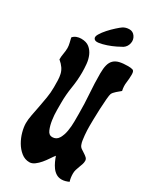

<svg xmlns="http://www.w3.org/2000/svg" viewBox="-220 -954 854 1025"><g transform="rotate(30 207.0 -441.0)"><path d="M10 -689Q19 -700 32.5 -705Q46 -710 60 -710Q92 -710 110.5 -695Q129 -680 139 -657Q149 -634 151.5 -607Q154 -580 154 -556Q154 -508 146 -459Q138 -410 138 -361Q138 -346 138 -315.5Q138 -285 142.5 -254.5Q147 -224 157 -200.5Q167 -177 187 -177Q213 -177 226 -198.5Q239 -220 244 -249.5Q249 -279 249 -309.5Q249 -340 249 -357Q249 -418 244.5 -478.5Q240 -539 240 -600Q240 -631 245.5 -652Q251 -673 264 -685.5Q277 -698 298 -703Q319 -708 350 -708Q368 -708 378.5 -704.5Q389 -701 389 -679Q389 -653 385.5 -628.5Q382 -604 388 -577Q378 -569 363 -556Q348 -543 343 -532Q340 -525 337.5 -496.5Q335 -468 333.5 -434Q332 -400 331.5 -369.5Q331 -339 331 -328Q331 -317 331.5 -302.5Q332 -288 333.5 -273Q335 -258 337 -244Q339 -230 343 -220Q347 -208 357 -201Q367 -194 377.5 -187.5Q388 -181 396 -173.5Q404 -166 404 -155Q404 -144 400.5 -133.5Q397 -123 392.5 -111.5Q388 -100 384.5 -88.5Q381 -77 381 -64Q381 -38 388 -17Q377 -12 366 -9Q355 -6 344 -6Q325 -6 310.5 -15Q296 -24 285.5 -38.5Q275 -53 267.5 -69.5Q260 -86 255 -101Q246 -90 234.5 -72.5Q223 -55 209.5 -39Q196 -23 180.5 -11.5Q165 0 149 0Q121 0 98.5 -18Q76 -36 60.5 -62.5Q45 -89 37 -118.5Q29 -148 29 -172Q29 -195 34.5 -223Q40 -251 46 -282Q52 -313 57.5 -346Q63 -379 63 -412Q63 -436 62.5 -455Q62 -474 58 -491.5Q54 -509 43.5 -524.5Q33 -540 14 -556Q14 -575 17.5 -593.5Q21 -612 21 -630Q21 -643 17 -659.5Q13 -676 10 -689ZM293 -863Q306 -844 301 -821Q296 -798 277 -785Q267 -779 244.5 -768Q222 -757 197 -748.5Q172 -740 150.5 -737Q129 -734 122 -745Q115 -755 126 -773.5Q137 -792 154.5 -811.5Q172 -831 191 -848Q210 -865 219 -871Q236 -882 258 -882Q280 -882 293 -863Z"/></g></svg>

Font: Reclame
Style: Regular
Weight: 400
Designer: Peter Wiegel
Foundry: Peter Wiegel
Version: Version 1.000